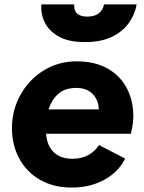

<svg xmlns="http://www.w3.org/2000/svg" viewBox="-20 -835 652 867"><path d="M304 12Q221 12 160 -23.5Q99 -59 66.5 -120Q34 -181 34 -255Q34 -318 56 -372.5Q78 -427 118 -469Q158 -511 211 -534.5Q264 -558 326 -558Q409 -558 466 -525.5Q523 -493 552.5 -437Q582 -381 582 -310Q582 -291 579 -272Q576 -253 571 -231H188Q192 -177 223 -147.5Q254 -118 307 -118Q348 -118 379 -135Q410 -152 427 -180L545 -119Q516 -59 451.5 -23.5Q387 12 304 12ZM325 -438Q273 -438 243 -411Q213 -384 199 -341H426Q425 -384 398 -411Q371 -438 325 -438ZM363 -645Q289 -645 244.5 -670.5Q200 -696 181.5 -735Q163 -774 167 -815H315Q312 -760 374 -760Q437 -760 450 -815H597Q590 -772 563 -733Q536 -694 487 -669.5Q438 -645 363 -645Z"/></svg>

Font: Plus Jakarta Sans ExtraBold
Style: Italic
Weight: 800
Italic angle: -8°
Designer: Gumpita Rahayu
Foundry: Tokotype
Version: Version 2.071; ttfautohint (v1.8.4.7-5d5b);gftools[0.9.29]